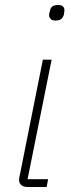

<svg xmlns="http://www.w3.org/2000/svg" viewBox="-20 -746 282 766"><path d="M201 -664Q188 -664 182 -670.5Q176 -677 176 -685Q176 -688 176.5 -692Q177 -696 179 -702Q181 -714 188.5 -720Q196 -726 212 -726Q226 -726 231.5 -720Q237 -714 237 -706Q237 -703 236.5 -699.5Q236 -696 235 -688Q232 -677 224.5 -670.5Q217 -664 201 -664ZM166 0H90Q74 0 65 -7.5Q56 -15 56 -29Q56 -34 57 -38.5Q58 -43 59 -47L151 -508H186L90 -31H172Z"/></svg>

Font: IBM Plex Sans ExtraLight
Style: Italic
Weight: 250
Italic angle: -11.31°
Designer: Mike Abbink, Paul van der Laan, Pieter van Rosmalen
Foundry: Bold Monday
Version: Version 3.201